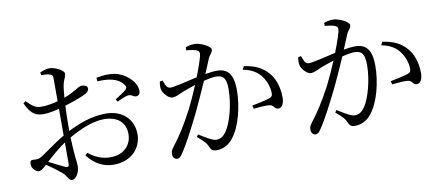

<svg xmlns="http://www.w3.org/2000/svg" viewBox="-71 -1048 3142 1366"><g transform="rotate(-10 1500.0 -365.5)"><path d="M653 -620C723 -625 800 -618 840 -562C851 -546 850 -538 839 -526C825 -512 779 -484 759 -471L770 -453C791 -463 830 -481 847 -483C879 -489 888 -463 911 -468C930 -470 937 -487 936 -507C933 -570 861 -636 784 -651C740 -659 701 -656 651 -646ZM168 -161C151 -151 138 -146 111 -150C89 -152 83 -144 83 -121C83 -106 88 -93 101 -80C111 -70 122 -63 133 -63C147 -63 160 -71 190 -99C227 -75 275 -39 297 -20C329 9 331 40 354 40C384 40 411 -6 411 -51C411 -87 400 -124 396 -260C475 -305 568 -347 651 -347C758 -347 806 -289 806 -214C806 -135 751 -72 652 -72C584 -72 534 -100 494 -132L478 -116C530 -47 595 -16 666 -16C792 -16 869 -99 869 -201C869 -312 787 -384 672 -384C571 -384 479 -350 395 -307V-350C395 -396 396 -444 399 -489C447 -504 510 -525 547 -544C568 -554 579 -566 579 -583C578 -605 552 -609 534 -609C513 -608 480 -575 402 -546C405 -588 409 -623 414 -644C421 -676 436 -691 436 -715C436 -739 372 -771 334 -771C309 -771 285 -763 264 -752L267 -733C293 -733 313 -732 330 -726C346 -721 350 -717 350 -695V-530C310 -519 272 -513 244 -512C191 -510 176 -520 125 -570L108 -557C149 -466 191 -457 240 -457C269 -457 314 -466 350 -475V-340V-282C283 -244 205 -183 168 -161ZM350 -232V-79C350 -60 343 -52 322 -61C291 -75 246 -98 209 -117C251 -156 302 -200 350 -232Z M1686 -522C1751 -510 1791 -483 1819 -444C1849 -402 1858 -358 1860 -332C1861 -306 1858 -297 1837 -289C1810 -279 1746 -266 1709 -259L1715 -235C1749 -239 1812 -244 1833 -240C1862 -234 1860 -206 1889 -206C1918 -207 1931 -240 1931 -280C1931 -357 1906 -423 1869 -463C1829 -508 1779 -534 1698 -546ZM1314 -728C1338 -726 1375 -721 1390 -713C1403 -707 1406 -699 1406 -687C1406 -668 1384 -603 1354 -526C1280 -510 1190 -486 1158 -486C1129 -486 1122 -518 1111 -545L1091 -542C1086 -523 1085 -500 1089 -484C1097 -452 1134 -414 1160 -414C1185 -414 1199 -425 1242 -442C1262 -450 1296 -462 1333 -474C1309 -416 1282 -357 1258 -309C1201 -201 1157 -133 1102 -62C1089 -45 1086 -33 1086 -16C1086 7 1102 21 1116 21C1131 21 1142 14 1157 -10C1200 -73 1250 -171 1305 -282C1337 -349 1371 -425 1400 -492C1434 -501 1467 -507 1490 -507C1546 -507 1563 -476 1563 -403C1563 -289 1526 -167 1493 -116C1467 -75 1444 -64 1413 -64C1390 -64 1345 -91 1293 -124L1281 -108C1337 -60 1344 -48 1351 -33C1364 -4 1371 10 1404 10C1455 10 1496 -15 1525 -53C1584 -127 1620 -267 1620 -388C1620 -506 1577 -547 1502 -547C1479 -547 1446 -543 1419 -538L1463 -644C1474 -669 1494 -680 1494 -702C1494 -727 1420 -762 1379 -762C1352 -762 1331 -756 1314 -749Z M2686 -522C2751 -510 2791 -483 2819 -444C2849 -402 2858 -358 2860 -332C2861 -306 2858 -297 2837 -289C2810 -279 2746 -266 2709 -259L2715 -235C2749 -239 2812 -244 2833 -240C2862 -234 2860 -206 2889 -206C2918 -207 2931 -240 2931 -280C2931 -357 2906 -423 2869 -463C2829 -508 2779 -534 2698 -546ZM2314 -728C2338 -726 2375 -721 2390 -713C2403 -707 2406 -699 2406 -687C2406 -668 2384 -603 2354 -526C2280 -510 2190 -486 2158 -486C2129 -486 2122 -518 2111 -545L2091 -542C2086 -523 2085 -500 2089 -484C2097 -452 2134 -414 2160 -414C2185 -414 2199 -425 2242 -442C2262 -450 2296 -462 2333 -474C2309 -416 2282 -357 2258 -309C2201 -201 2157 -133 2102 -62C2089 -45 2086 -33 2086 -16C2086 7 2102 21 2116 21C2131 21 2142 14 2157 -10C2200 -73 2250 -171 2305 -282C2337 -349 2371 -425 2400 -492C2434 -501 2467 -507 2490 -507C2546 -507 2563 -476 2563 -403C2563 -289 2526 -167 2493 -116C2467 -75 2444 -64 2413 -64C2390 -64 2345 -91 2293 -124L2281 -108C2337 -60 2344 -48 2351 -33C2364 -4 2371 10 2404 10C2455 10 2496 -15 2525 -53C2584 -127 2620 -267 2620 -388C2620 -506 2577 -547 2502 -547C2479 -547 2446 -543 2419 -538L2463 -644C2474 -669 2494 -680 2494 -702C2494 -727 2420 -762 2379 -762C2352 -762 2331 -756 2314 -749Z"/></g></svg>

Font: Harano Aji Mincho CN
Style: Regular
Weight: 400
Foundry: Masamichi Hosoda
Version: HaranoAjiMinchoCN-Regular version 20230610;ttx 4.39.4